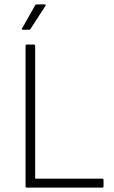

<svg xmlns="http://www.w3.org/2000/svg" viewBox="-20 -859 520 879"><path d="M103 0Q97 0 97 -6V-649Q97 -655 103 -655H135Q141 -655 141 -649V-41H449Q454 -41 454 -35V-6Q454 0 449 0ZM84 -723Q81 -723 80 -725Q79 -727 81 -729L141 -835Q144 -839 148 -839H185Q188 -839 189 -837Q190 -835 188 -832L120 -727Q118 -723 113 -723Z"/></svg>

Font: Sofia Sans ExtraLight
Style: Regular
Weight: 250
Version: Version 4.100-B